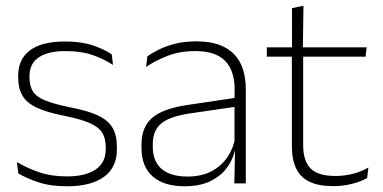

<svg xmlns="http://www.w3.org/2000/svg" viewBox="-20 -641 1338 671"><path d="M214.5 10Q156 10 113.5 -4.2Q71 -18.5 44 -35L39 -74.5Q75 -53.5 117 -39Q159 -24.5 214 -24.5Q278.5 -24.5 314 -48.5Q349.5 -72.5 349.5 -119V-127Q349.5 -157 337.5 -176.8Q325.5 -196.5 294.5 -210.5Q263.5 -224.5 206 -236Q144.5 -248 109 -264.5Q73.5 -281 58.5 -306.8Q43.5 -332.5 43.5 -371.5V-376Q43.5 -434 84.5 -465Q125.5 -496 208 -496Q264.5 -496 305 -482.2Q345.5 -468.5 370.5 -451L375 -414Q343.5 -435 303.2 -448.8Q263 -462.5 210 -462.5Q166 -462.5 138 -452Q110 -441.5 96.5 -422.2Q83 -403 83 -376V-371.5Q83 -340.5 95.2 -321.2Q107.5 -302 138.2 -289.8Q169 -277.5 222.5 -266.5Q286 -254.5 322.2 -237.5Q358.5 -220.5 373.5 -194.2Q388.5 -168 388.5 -128.5V-118.5Q388.5 -55.5 343.2 -22.8Q298 10 214.5 10Z M799 0 801.5 -125 799.5 -131.5V-290L800 -328Q800 -394.5 766.5 -428.5Q733 -462.5 662 -462.5Q608 -462.5 564.8 -445.5Q521.5 -428.5 490.5 -407L495 -444Q511.5 -456 536.2 -468.2Q561 -480.5 593.5 -488.5Q626 -496.5 666.5 -496.5Q711.5 -496.5 744.2 -485Q777 -473.5 798 -451.8Q819 -430 829 -399Q839 -368 839 -328.5V0ZM625.5 10Q553 10 513.8 -24.2Q474.5 -58.5 474.5 -124V-136.5Q474.5 -197.5 512.5 -229.8Q550.5 -262 637.5 -274.5L809 -300L811 -269L643 -244.5Q574.5 -234.5 544.2 -210Q514 -185.5 514 -138.5V-128Q514 -77 545 -50.5Q576 -24 635.5 -24Q684 -24 718.8 -42.2Q753.5 -60.5 774.8 -91.8Q796 -123 802.5 -162L813 -131H804Q799 -94 778 -61.8Q757 -29.5 719 -9.8Q681 10 625.5 10Z M1145 9.5Q1093.5 9.5 1061.8 -5.8Q1030 -21 1015 -52.2Q1000 -83.5 1000 -130.5V-459H1039.5V-134.5Q1039.5 -79 1065.2 -52.5Q1091 -26 1152 -26Q1182.5 -26 1211.8 -33.2Q1241 -40.5 1267.5 -55.5L1263 -18.5Q1240 -6 1208.8 1.8Q1177.5 9.5 1145 9.5ZM912.5 -443V-475.5H1261.5L1257.5 -443ZM1000.5 -469.5V-612.5L1040.5 -621L1038.5 -469.5Z"/></svg>

Font: Anek Gujarati ExtraLight
Style: Regular
Weight: 250
Version: Version 1.003